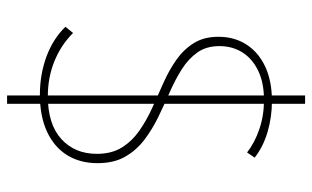

<svg xmlns="http://www.w3.org/2000/svg" viewBox="-194 -606 903 556"><g transform="rotate(90 258.0 -328.5)"><path d="M255 8Q196 8 144.5 -11Q93 -30 58 -66L76 -88Q111 -53 158 -34Q205 -15 259 -15Q340 -15 383 -54Q426 -93 426 -157Q426 -200 407.5 -229.5Q389 -259 359 -280Q329 -301 292.5 -317.5Q256 -334 220 -350Q184 -366 154 -387Q124 -408 105.5 -437.5Q87 -467 87 -509Q87 -556 110 -591Q133 -626 174.5 -645Q216 -664 273 -664Q319 -664 362 -651.5Q405 -639 437 -614L422 -592Q394 -614 354.5 -627.5Q315 -641 270 -641Q220 -641 185 -624Q150 -607 132 -578Q114 -549 114 -512Q114 -474 132.5 -448Q151 -422 181 -403Q211 -384 247.5 -368Q284 -352 320 -334.5Q356 -317 386 -294Q416 -271 434.5 -238.5Q453 -206 453 -159Q453 -108 429.5 -70.5Q406 -33 361.5 -12.5Q317 8 255 8ZM257 103V-760H281V103Z"/></g></svg>

Font: Ysabeau Office Thin
Style: Regular
Weight: 250
Designer: Christian Thalmann (Catharsis Fonts)
Version: Version 2.001;gftools[0.9.30]; featfreeze: tnum,lnum,ss02